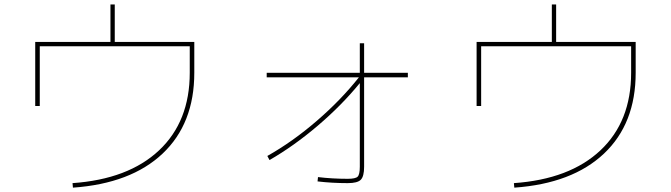

<svg xmlns="http://www.w3.org/2000/svg" viewBox="-20 -820 3040 870"><path d="M839.8 -610.4H160.2V-339.8H139.6V-629.9H480.5V-799.8H500V-629.9H860.4V-490.2Q860.4 -259.8 716.8 -124Q573.2 11.7 310.5 30.3L308.6 9.8Q561.5 -7.8 700.7 -138.7Q839.8 -269.5 839.8 -490.2Z M1828.1 -490.2V-469.7H1629.9V-64.5Q1629.9 -20.5 1614.7 -5.4Q1599.6 9.8 1555.7 9.8Q1484.4 9.8 1418.9 2L1420.9 -17.6Q1485.4 -9.8 1555.7 -9.8Q1590.8 -9.8 1600.6 -19.5Q1610.4 -29.3 1610.4 -64.5V-443.4Q1527.3 -341.8 1419.4 -250Q1311.5 -158.2 1201.2 -94.7L1191.4 -113.3Q1305.7 -177.7 1415 -272Q1524.4 -366.2 1606.4 -469.7H1188.5V-490.2H1610.4V-624H1629.9V-490.2Z M2839.8 -610.4H2160.2V-339.8H2139.6V-629.9H2480.5V-799.8H2500V-629.9H2860.4V-490.2Q2860.4 -259.8 2716.8 -124Q2573.2 11.7 2310.5 30.3L2308.6 9.8Q2561.5 -7.8 2700.7 -138.7Q2839.8 -269.5 2839.8 -490.2Z"/></svg>

Font: Mgen+ 1mn thin
Style: Regular
Weight: 100
Designer: [Source Han Sans]
Ryoko NISHIZUKA  (kana & ideographs); Paul D. Hunt (Latin, Greek & Cyrillic); Wenlong ZHANG  (bopomofo
Version: Version 1.059.20150602